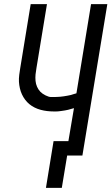

<svg xmlns="http://www.w3.org/2000/svg" viewBox="-20 -755 541 932"><path d="M203 157 240 -70H312L339 -230Q331 -228 324.5 -226Q318 -224 310.5 -222Q303 -220 295.5 -219Q288 -218 279 -216.5Q270 -215 263.5 -214.5Q257 -214 253 -214H240Q224 -214 208 -216Q192 -218 177 -222Q162 -226 148 -233Q134 -240 122.5 -249.5Q111 -259 102 -271Q93 -283 86.5 -297Q80 -311 76.5 -326.5Q73 -342 72 -357.5Q71 -373 73.5 -392.5Q76 -412 78 -423L129 -735H208L157 -425Q154 -409 152.5 -393.5Q151 -378 152.5 -362.5Q154 -347 160 -333.5Q166 -320 175.5 -310Q185 -300 201 -292Q217 -284 228 -284H241Q249 -284 257 -284.5Q265 -285 273 -285.5Q281 -286 289.5 -287.5Q298 -289 307.5 -290.5Q317 -292 324.5 -294Q332 -296 337 -298L351 -302L422 -735H501L380 0H306L280 157Z"/></svg>

Font: Iosevka Term Oblique
Style: Regular
Weight: 400
Italic angle: -9°
Monospace: yes
Designer: Belleve Invis
Foundry: Belleve Invis
Version: Version 31.4.0